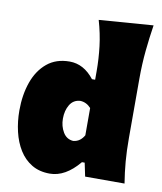

<svg xmlns="http://www.w3.org/2000/svg" viewBox="-96 -955 884 1050"><g transform="rotate(10 346.0 -430.5)"><path d="M252 17.6Q193.8 17.6 151.6 -7.8Q109.4 -33.2 82.3 -76.9Q55.2 -120.6 42 -176.8Q28.8 -232.9 28.8 -293.9Q28.8 -381.3 53.7 -451.7Q78.6 -522 128.7 -563.5Q178.7 -605 253.9 -605Q332.5 -605 390.1 -531.2H407.7V-577.6Q407.7 -647.5 399.4 -716.1Q391.1 -784.7 370.1 -856.9L670.9 -879.4Q660.2 -811.5 652.6 -736.1Q645 -660.6 645 -577.6V-250.5Q645 -177.2 649.9 -119.1Q654.8 -61 664.6 0H445.8L430.2 -74.7H415Q338.4 17.6 252 17.6ZM348.1 -180.7Q368.7 -183.1 383.3 -194.1Q397.9 -205.1 407.7 -222.7V-374Q382.8 -401.9 348.1 -403.3Q310.1 -400.9 290.5 -368.7Q271 -336.4 271 -291.5Q271 -249.5 290.8 -216.3Q310.5 -183.1 348.1 -180.7Z"/></g></svg>

Font: Pinar-FD Black
Style: Regular
Weight: 900
Designer: Amin Abedi
Version: Version 3.000